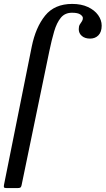

<svg xmlns="http://www.w3.org/2000/svg" viewBox="-34 -810 540 980"><path d="M-13.5 133 128 -572Q148 -670.5 196.2 -730.2Q244.5 -790 334.5 -790Q381 -790 414.8 -774.2Q448.5 -758.5 466.8 -733Q485 -707.5 485 -679Q485 -647 468.5 -630Q452 -613 426 -613Q399.5 -613 383.8 -626.5Q368 -640 368 -661Q368 -676 373.2 -684.8Q378.5 -693.5 383.8 -700.8Q389 -708 389 -718Q389 -727 376.2 -736Q363.5 -745 333.5 -745Q297.5 -745 276.5 -719.5Q255.5 -694 242.5 -649.8Q229.5 -605.5 218 -550L76 136Q74 145 69.8 147.5Q65.5 150 54 150H1Q-11.5 150 -13.5 146.2Q-15.5 142.5 -13.5 133Z"/></svg>

Font: Besley* Narrow
Style: Italic
Weight: 400
Width: 4
Italic angle: -13°
Designer: Owen Earl
Foundry: indestructible type*
Version: Version 3.000; ttfautohint (v1.8.3)